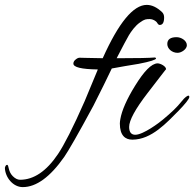

<svg xmlns="http://www.w3.org/2000/svg" viewBox="-263 -560 794 785"><path d="M400 -510C379 -530 358 -540 337 -540C282 -540 222 -467 157 -322C92 -323 60 -324 63 -324C58 -324 53 -322 48 -318C41 -313 37 -307 37 -300C37 -285 70 -277 137 -276L83 -146C36 -39 -1 33 -26 70C-73 140 -125 175 -181 175C-191 175 -201 170 -211 160C-231 140 -226 114 -234 114C-238 114 -241 118 -243 126C-242 165 -210 205 -170 205C-115 205 -58 164 0 81C16 58 56 -11 119 -128C151 -191 176 -242 194 -280C231 -287 267 -293 304 -299C351 -308 375 -316 375 -321C375 -322 374 -324 371 -325C347 -323 299 -322 226 -322H214C239 -370 255 -401 264 -416C273 -431 290 -455 309 -468C328 -482 335 -482 350 -482C361 -482 375 -475 380 -466C383 -461 386 -458 390 -458C402 -458 408 -468 408 -489C408 -498 405 -505 400 -510ZM501 -375C501 -394 478 -408 459 -408C434 -408 421 -399 421 -380C421 -361 440 -344 463 -344C479 -344 501 -359 501 -375ZM468 -108C494 -135 511 -156 511 -163C511 -167 510 -169 507 -169C504 -169 493 -163 480 -146C460 -121 439 -101 403 -71C389 -59 323 -9 290 -9C275 -9 265 -18 265 -41C265 -68 290 -114 340 -179C391 -245 416 -278 416 -277C416 -289 393 -301 381 -301C356 -300 326 -269 289 -209C255 -154 235 -108 229 -73C228 -67 227 -61 227 -55C227 -6 249 11 278 11C357 11 419 -59 468 -108Z"/></svg>

Font: AlexBrush
Style: Regular
Weight: 400
Designer: Robert E. Leuschke
Foundry: Robert E. Leuschke
Version: Version 1.001